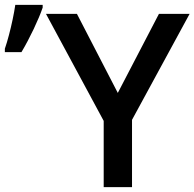

<svg xmlns="http://www.w3.org/2000/svg" viewBox="-20 -771 801 791"><path d="M465.3 -388.2 634.8 -713.9H761.2L523.9 -277.3V0H407.2V-272.9L169.4 -713.9H296.9ZM0 -556.2V-570.3Q8.3 -594.2 16.8 -626.5Q25.4 -658.7 32.2 -691.4Q39.1 -724.1 43 -751H155.8V-739.7Q143.1 -702.6 118.9 -651.6Q94.7 -600.6 68.4 -556.2Z"/></svg>

Font: Open Sans SemiBold
Style: Regular
Weight: 600
Designer: Monotype Design Team
Foundry: Monotype Imaging Inc.
Version: Version 3.003; ttfautohint (v1.8.4)